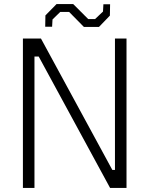

<svg xmlns="http://www.w3.org/2000/svg" viewBox="-20 -927 737 947"><path d="M394 -794 321 -868H277L239 -831L237 -795H203L204 -851L259 -907H341L415 -833H449L488 -870L490 -906H523L522 -850L468 -794ZM93 0V-737H182L534 -89H547V-737H604V0H523L171 -648H150V0Z"/></svg>

Font: Tomorrow Light
Style: Regular
Weight: 300
Designer: Tony de Marco, Monica Rizzolli
Foundry: Just in Type
Version: Version 2.002